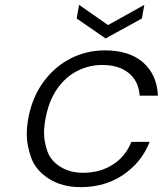

<svg xmlns="http://www.w3.org/2000/svg" viewBox="-20 -761 669 789"><path d="M563 -685 414 -603 295 -685 305 -741 424 -658 573 -741ZM96 -273Q111 -358 156.5 -421.5Q202 -485 268 -519.5Q334 -554 411 -554Q512 -554 568.5 -504Q625 -454 629 -368H554Q550 -427 509.5 -460.5Q469 -494 400 -494Q345 -494 296.5 -469Q248 -444 214 -394.5Q180 -345 167 -273Q161 -242 161 -215Q161 -179 174.5 -140Q188 -101 227.5 -76Q267 -51 322 -51Q391 -51 443.5 -84.5Q496 -118 520 -178H595Q562 -94 487 -43Q412 8 312 8Q235 8 181 -26.5Q127 -61 108.5 -112Q90 -163 90 -209Q90 -239 96 -273Z"/></svg>

Font: Fz Poppins Light
Style: Italic
Weight: 300
Italic angle: -10°
Designer: Ninad Kale (Devanagari), Jonny Pinhorn (Latin)
Foundry: Indian Type Foundry
Version: Vit hóa bi Vntype.Com & FontZin.Com